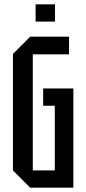

<svg xmlns="http://www.w3.org/2000/svg" viewBox="-20 -870 400 890"><path d="M40 -80V-620L120 -700H300V-618H132V-80H234V-380H180V-460H320V0H120ZM145 -770V-850H235V-770Z"/></svg>

Font: Tektur Condensed
Style: Regular
Weight: 400
Width: 3
Designer: Adam Jagosz
Foundry: Adam Jagosz
Version: Version 1.005;gftools[0.9.30]